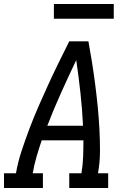

<svg xmlns="http://www.w3.org/2000/svg" viewBox="-30 -942 650 962"><path d="M-10 0V-74H50Q60 -131 78.5 -187Q97 -243 118 -298.5Q139 -354 163 -409Q187 -464 212 -518.5Q237 -573 263.5 -627Q290 -681 317 -735H413Q423 -681 431.5 -627Q440 -573 447 -518.5Q454 -464 459.5 -409Q465 -354 468 -298.5Q471 -243 471 -186.5Q471 -130 461 -74H512V0H317V-74H378Q385 -115 386.5 -156.5Q388 -198 388 -239H179Q165 -198 153 -156.5Q141 -115 134 -74H185V0ZM207 -312H386Q382 -395 373 -477Q364 -559 352 -641Q313 -559 276 -477Q239 -395 207 -312ZM240 -848V-922H540V-848Z"/></svg>

Font: Iosevka Curly Slab Extended
Style: Italic
Weight: 400
Width: 7
Italic angle: -9°
Monospace: yes
Designer: Belleve Invis
Foundry: Belleve Invis
Version: Version 11.1.0; ttfautohint (v1.8.3)